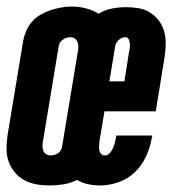

<svg xmlns="http://www.w3.org/2000/svg" viewBox="-34 -560 554 588"><path d="M118 8Q97 8 77.5 4.5Q58 1 41 -8Q24 -17 11.5 -32Q-1 -47 -7.5 -65Q-14 -83 -14 -103.5Q-14 -124 -11 -145L37 -435Q40 -451 46.5 -466Q53 -481 64.5 -494Q76 -507 91 -515.5Q106 -524 121.5 -529Q137 -534 153 -537Q169 -540 185 -540Q208 -540 229 -534.5Q250 -529 268 -518Q288 -530 309.5 -534Q331 -538 353 -538Q373 -538 392 -534.5Q411 -531 426.5 -521Q442 -511 453 -496Q464 -481 469 -463Q474 -445 473.5 -425Q473 -405 470 -385L443 -219H286L271 -130Q270 -122 269.5 -115Q269 -108 270 -101Q271 -94 275.5 -89Q280 -84 287 -84Q296 -84 302.5 -91.5Q309 -99 312.5 -107.5Q316 -116 318 -124.5Q320 -133 322 -142Q322 -143 322 -143.5Q322 -144 322 -145H432Q432 -143 432 -141.5Q432 -140 431 -138Q426 -109 413.5 -81.5Q401 -54 379.5 -33Q358 -12 329 -2Q300 8 272 8Q253 8 235 4Q217 0 202 -9Q182 1 160.5 4.5Q139 8 118 8ZM301 -311H347L361 -400Q363 -407 363.5 -414Q364 -421 363.5 -427.5Q363 -434 360 -440Q357 -446 350 -446Q339 -446 330 -438Q321 -430 319 -420ZM120 -84Q126 -84 132 -85.5Q138 -87 143.5 -90.5Q149 -94 152 -99.5Q155 -105 156 -110L204 -400Q206 -408 206 -416Q206 -424 203.5 -431Q201 -438 195 -442Q189 -446 181 -446Q169 -446 158.5 -438.5Q148 -431 146 -420L98 -130Q96 -122 96 -114Q96 -106 98.5 -99Q101 -92 107 -88Q113 -84 120 -84Z"/></svg>

Font: Iosevka Curly Slab HvObl
Style: Regular
Weight: 900
Italic angle: -9°
Monospace: yes
Designer: Belleve Invis
Foundry: Belleve Invis
Version: Version 11.1.0; ttfautohint (v1.8.3)